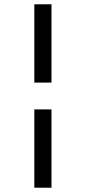

<svg xmlns="http://www.w3.org/2000/svg" viewBox="-20 -719 401 895"><path d="M140 -334V-699H220V-334ZM140 156V-209H220V156Z"/></svg>

Font: Faustina Light SemiBold
Style: Italic
Weight: 600
Italic angle: -8°
Version: Version 1.200